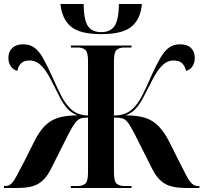

<svg xmlns="http://www.w3.org/2000/svg" viewBox="-20 -942 1019 962"><path d="M488 -771Q379 -771 334.5 -809.5Q290 -848 283 -922H399Q400 -842 420.5 -811.5Q441 -781 487 -781Q533 -781 554 -812Q575 -843 576 -922H691Q685 -848 640 -809.5Q595 -771 488 -771ZM0 0V-10H6Q25 -10 37.5 -22.5Q50 -35 65 -63.5Q80 -92 105 -140L151 -232Q176 -282 204.5 -311Q233 -340 272 -352Q311 -364 368 -364Q337 -376 317 -398.5Q297 -421 280.5 -453Q264 -485 244 -525Q220 -574 200 -598.5Q180 -623 162.5 -631Q145 -639 129 -639Q99 -639 84.5 -623.5Q70 -608 67 -587Q46 -592 34 -610Q22 -628 22 -652Q22 -683 41.5 -701.5Q61 -720 97 -720Q129 -720 152 -703.5Q175 -687 195.5 -651Q216 -615 242 -557Q267 -501 285.5 -464.5Q304 -428 326 -405Q344 -385 365.5 -375Q387 -365 421 -363V-637Q421 -681 407 -692.5Q393 -704 370 -704H335V-714H639V-704H602Q579 -704 565 -692.5Q551 -681 551 -637V-363Q587 -364 610 -374Q633 -384 653 -405Q674 -428 693 -464.5Q712 -501 736 -557Q762 -615 783 -651Q804 -687 827 -703.5Q850 -720 882 -720Q918 -720 937 -701.5Q956 -683 956 -652Q956 -628 944.5 -610Q933 -592 912 -587Q908 -608 894 -623.5Q880 -639 849 -639Q833 -639 816 -631Q799 -623 779 -598.5Q759 -574 735 -525Q714 -485 697.5 -453Q681 -421 661 -398.5Q641 -376 610 -364Q667 -364 706 -352Q745 -340 773.5 -311Q802 -282 828 -232L874 -140Q898 -92 913 -63.5Q928 -35 941 -22.5Q954 -10 973 -10H979V0H914Q841 0 804.5 -22.5Q768 -45 743 -95L656 -268Q635 -309 621.5 -327Q608 -345 592.5 -349Q577 -353 551 -353V-78Q551 -33 565 -21.5Q579 -10 602 -10H639V0H335V-10H370Q393 -10 407 -21.5Q421 -33 421 -77V-353Q397 -353 383 -348Q369 -343 355.5 -325Q342 -307 322 -268L235 -95Q210 -45 174 -22.5Q138 0 65 0Z"/></svg>

Font: Noto Serif Display SemiCondensed
Style: Bold
Weight: 700
Width: 4
Designer: Monotype Design Team
Foundry: Monotype Imaging Inc.
Version: Version 2.009